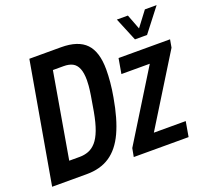

<svg xmlns="http://www.w3.org/2000/svg" viewBox="-123 -877 1118 1030"><g transform="rotate(-20 436.0 -362.0)"><path d="M7 0 127 -687H308Q405 -687 450 -640Q495 -593 495 -492Q495 -459 491.5 -420Q488 -381 480 -337Q460 -221 425.5 -146.5Q391 -72 337 -36Q283 0 205 0ZM141 -100H201Q228 -100 251.5 -109Q275 -118 294.5 -140Q314 -162 329 -201.5Q344 -241 355 -302Q365 -358 370 -390.5Q375 -423 376.5 -442Q378 -461 378 -474Q378 -516 367.5 -541Q357 -566 337 -576.5Q317 -587 286 -587H225ZM473 0 482 -48 725 -441H563L578 -527H872L864 -482L619 -86H801L786 0ZM867 -724 764 -591H695L640 -724H703L750 -601H707L800 -724Z"/></g></svg>

Font: Archivo ExtraCondensed SemiBold
Style: Italic
Weight: 600
Width: 2
Italic angle: -10°
Designer: Hector Gatti
Foundry: Omnibus-Type
Version: Version 2.001